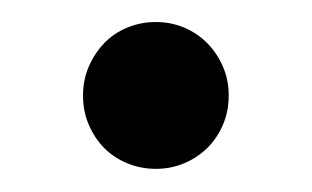

<svg xmlns="http://www.w3.org/2000/svg" viewBox="-20 -142 276 170"><path d="M53.5 -57.5Q53.5 -71 58.5 -82.8Q63.5 -94.5 72 -103.5Q80.5 -112.5 92.5 -117.5Q104.5 -122.5 118 -122.5Q131.5 -122.5 143.2 -117.5Q155 -112.5 163.8 -103.5Q172.5 -94.5 177.5 -82.8Q182.5 -71 182.5 -57.5Q182.5 -43.5 177.5 -31.8Q172.5 -20 163.8 -11.2Q155 -2.5 143.2 2.5Q131.5 7.5 118 7.5Q104.5 7.5 92.5 2.5Q80.5 -2.5 72 -11.2Q63.5 -20 58.5 -31.8Q53.5 -43.5 53.5 -57.5Z"/></svg>

Font: Lato Medium
Style: Regular
Weight: 500
Designer: Lukasz Dziedzic
Foundry: tyPoland Lukasz Dziedzic
Version: Version 2.006; 2014-01-15